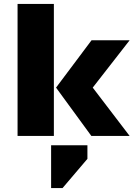

<svg xmlns="http://www.w3.org/2000/svg" viewBox="-20 -689 686 973"><path d="M253 -669V0H69V-669ZM239 264V47H423V116L297 264ZM637 -485 450 -245 637 0H443L264 -245L444 -485Z"/></svg>

Font: Sarpanch ExtraBold
Style: Regular
Weight: 800
Designer: Manushi Parikh (Devanagari and Latin), Jyotish Sonowal (Devanagari)
Foundry: Indian Type Foundry
Version: Version 2.004;PS 1.0;hotconv 1.0.78;makeotf.lib2.5.61930; tt